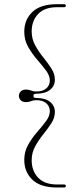

<svg xmlns="http://www.w3.org/2000/svg" viewBox="-20 -752 366 894"><path d="M135.5 -305.5Q135.5 -296 147.5 -296Q190.5 -296 213 -277.8Q235.5 -259.5 235.5 -230.5Q235.5 -203.5 219 -178Q202.5 -152.5 181.2 -126.2Q160 -100 143.8 -70.5Q127.5 -41 127.5 -6Q127.5 43.5 157.5 75.2Q187.5 107 246 107H278.5Q286.5 107 286.5 114Q286.5 121 278.5 121H245Q169 121 131 85Q93 49 93 -7.5Q93 -46 111 -77.8Q129 -109.5 152.5 -136.5Q176 -163.5 194 -187.5Q212 -211.5 212 -234.5Q212 -256.5 195.8 -271Q179.5 -285.5 149 -285.5Q135 -285.5 124.8 -281Q114.5 -276.5 101.5 -276.5Q84.5 -276.5 76.2 -285.5Q68 -294.5 68 -305.5Q68 -317 76.2 -326Q84.5 -335 101.5 -335Q114.5 -335 124.8 -330.5Q135 -326 149 -326Q179.5 -326 195.8 -340.5Q212 -355 212 -377Q212 -400 194 -424Q176 -448 152.5 -475Q129 -502 111 -533.8Q93 -565.5 93 -604Q93 -660.5 131 -696.5Q169 -732.5 245 -732.5H278.5Q286.5 -732.5 286.5 -725.5Q286.5 -718.5 278.5 -718.5H246Q187.5 -718.5 157.5 -686.8Q127.5 -655 127.5 -605.5Q127.5 -570.5 143.8 -541Q160 -511.5 181.2 -485.2Q202.5 -459 219 -433.5Q235.5 -408 235.5 -381Q235.5 -352 213 -333.8Q190.5 -315.5 147.5 -315.5Q135.5 -315.5 135.5 -305.5Z"/></svg>

Font: Fraunces 72pt S000 Thin
Style: Regular
Weight: 100
Version: Version 1.000; ttfautohint (v1.8.3)